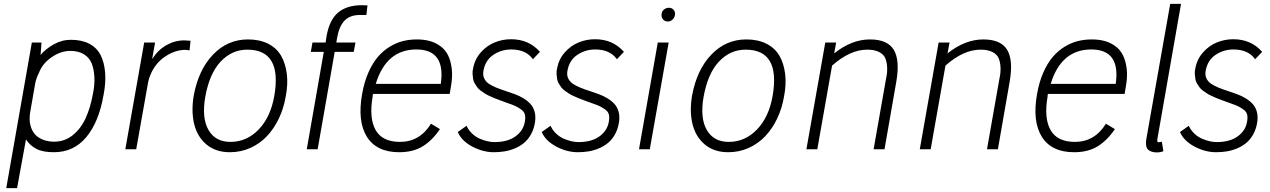

<svg xmlns="http://www.w3.org/2000/svg" viewBox="-20 -769 6543 989"><path d="M345.2 -564Q401.4 -564 440.2 -543.5Q479 -522.9 498 -485.6Q517.1 -448.2 521.5 -395.5Q525.9 -342.8 513.2 -278.8Q489.3 -140.6 424.6 -62.7Q359.9 15.1 257.8 15.1Q200.2 15.1 167.2 -2.2Q134.3 -19.5 113.8 -50.8L67.9 200.2H12.2L144 -549.8H193.8L189 -485.8Q213.4 -515.6 255.6 -539.8Q297.9 -564 345.2 -564ZM459 -287.1Q468.3 -333 466.1 -373.3Q463.9 -413.6 451.9 -443.1Q439.9 -472.7 411.9 -489.7Q383.8 -506.8 341.8 -506.8Q293.5 -506.8 246.1 -474.4Q198.7 -441.9 181.2 -395Q166.5 -366.7 161.1 -337.9L134.8 -187Q130.4 -154.3 134.8 -132.8Q144 -84 178.2 -61.5Q212.4 -39.1 257.8 -39.1Q312.5 -39.1 354.2 -72.3Q396 -105.5 420.9 -159.7Q445.8 -213.9 459 -287.1Z M928.7 -561Q939 -561 961.4 -559.1L956.5 -509.8Q937 -512.2 934.6 -512.2Q881.8 -512.2 829.8 -477.1Q777.8 -441.9 753.4 -379.9Q747.6 -366.7 742.7 -344.2L741.7 -337.9L681.6 0H625.5L722.7 -549.8H778.8L763.7 -464.8Q793.9 -511.7 837.2 -536.4Q880.4 -561 928.7 -561ZM741.7 -337.9V-336.9Z M1257.3 -565.9Q1316.9 -565.9 1360.4 -544.2Q1403.8 -522.5 1427 -483.4Q1450.2 -444.3 1457.3 -389.6Q1464.4 -335 1451.2 -269Q1440.9 -210 1416.5 -158.7Q1392.1 -107.4 1356 -68.6Q1319.8 -29.8 1270.3 -7.3Q1220.7 15.1 1164.1 15.1Q1090.8 15.1 1043.2 -25.1Q995.6 -65.4 980 -130.9Q964.4 -196.3 978 -276.9Q1002.4 -409.7 1077.4 -487.8Q1152.3 -565.9 1257.3 -565.9ZM1253.9 -513.2Q1174.3 -513.2 1116.5 -451.7Q1058.6 -390.1 1037.1 -269Q1018.6 -160.6 1054 -99.4Q1089.4 -38.1 1167 -38.1Q1251 -38.1 1312.5 -102.1Q1374 -166 1393.1 -275.9Q1433.6 -513.2 1253.9 -513.2Z M1843.3 -742.2Q1865.2 -742.2 1873 -741.2L1867.2 -691.9H1834Q1782.7 -691.9 1754.6 -662.6Q1726.6 -633.3 1716.3 -573.2L1712.4 -549.8H1811L1802.2 -502H1704.1L1616.2 0H1560.1L1647.9 -502H1581.1L1589.4 -549.8H1657.2L1662.1 -583Q1677.2 -667.5 1722.2 -704.8Q1767.1 -742.2 1843.3 -742.2Z M2127.4 -565.9Q2164.1 -565.9 2194.1 -557.6Q2224.1 -549.3 2249 -531Q2273.9 -512.7 2288.1 -483.9Q2302.2 -455.1 2307.1 -414.3Q2312 -373.5 2302.2 -319.8L2296.4 -285.2H1901.4Q1899.4 -277.3 1899.4 -271Q1880.4 -159.7 1915 -98.9Q1949.7 -38.1 2040.5 -38.1Q2142.1 -38.1 2200.2 -131.8L2246.1 -104Q2208 -46.9 2158.4 -15.9Q2108.9 15.1 2036.1 15.1Q1919.9 15.1 1870.1 -64.2Q1820.3 -143.6 1845.2 -284.2Q1856 -346.2 1877.4 -395Q1898.9 -443.8 1926 -475.6Q1953.1 -507.3 1987.1 -528.1Q2021 -548.8 2055.4 -557.4Q2089.8 -565.9 2127.4 -565.9ZM2124.5 -514.2Q1969.7 -514.2 1915.5 -336.9H2250.5Q2276.4 -514.2 2124.5 -514.2Z M2761.2 -502 2725.1 -463.9Q2689.5 -514.2 2613.3 -514.2Q2562.5 -514.2 2521 -486.3Q2479.5 -458.5 2470.2 -403.8Q2466.3 -382.3 2474.1 -365.5Q2481.9 -348.6 2498 -337.6Q2514.2 -326.7 2535.9 -317.9Q2557.6 -309.1 2582.3 -301Q2606.9 -293 2631.1 -284.2Q2655.3 -275.4 2676.5 -262.5Q2697.8 -249.5 2712.9 -232.9Q2728 -216.3 2734.4 -191.2Q2740.7 -166 2734.9 -133.8Q2729 -101.1 2714.4 -75.4Q2699.7 -49.8 2679.4 -33Q2659.2 -16.1 2633.3 -5.1Q2607.4 5.9 2580.6 10.5Q2553.7 15.1 2523.9 15.1Q2467.8 15.1 2412.8 -13.9Q2357.9 -43 2337.9 -88.9L2383.3 -121.1Q2394 -97.7 2412.6 -80.3Q2431.2 -63 2452.1 -54.2Q2473.1 -45.4 2491.7 -41.3Q2510.3 -37.1 2526.9 -37.1Q2594.7 -37.1 2635 -66.4Q2675.3 -95.7 2683.1 -140.1Q2687.5 -163.1 2683.8 -178.7Q2680.2 -194.3 2663.1 -206.1Q2646 -217.8 2634.3 -223.1Q2622.6 -228.5 2591.3 -239.3Q2566.9 -248 2554.2 -252.9Q2538.1 -258.8 2525.6 -263.9Q2513.2 -269 2499.3 -275.6Q2485.4 -282.2 2475.6 -288.6Q2465.8 -294.9 2455.1 -303Q2444.3 -311 2438.2 -319.6Q2432.1 -328.1 2425.5 -338.9Q2418.9 -349.6 2417.2 -361.1Q2415.5 -372.6 2414.3 -387Q2413.1 -401.4 2417 -417Q2425.8 -464.4 2456.8 -499.3Q2487.8 -534.2 2528.1 -550.5Q2568.4 -566.9 2612.3 -566.9Q2704.1 -566.9 2761.2 -502Z M3193.8 -502 3157.7 -463.9Q3122.1 -514.2 3045.9 -514.2Q2995.1 -514.2 2953.6 -486.3Q2912.1 -458.5 2902.8 -403.8Q2898.9 -382.3 2906.7 -365.5Q2914.6 -348.6 2930.7 -337.6Q2946.8 -326.7 2968.5 -317.9Q2990.2 -309.1 3014.9 -301Q3039.6 -293 3063.7 -284.2Q3087.9 -275.4 3109.1 -262.5Q3130.4 -249.5 3145.5 -232.9Q3160.6 -216.3 3167 -191.2Q3173.3 -166 3167.5 -133.8Q3161.6 -101.1 3147 -75.4Q3132.3 -49.8 3112.1 -33Q3091.8 -16.1 3065.9 -5.1Q3040 5.9 3013.2 10.5Q2986.3 15.1 2956.5 15.1Q2900.4 15.1 2845.5 -13.9Q2790.5 -43 2770.5 -88.9L2815.9 -121.1Q2826.7 -97.7 2845.2 -80.3Q2863.8 -63 2884.8 -54.2Q2905.8 -45.4 2924.3 -41.3Q2942.9 -37.1 2959.5 -37.1Q3027.3 -37.1 3067.6 -66.4Q3107.9 -95.7 3115.7 -140.1Q3120.1 -163.1 3116.5 -178.7Q3112.8 -194.3 3095.7 -206.1Q3078.6 -217.8 3066.9 -223.1Q3055.2 -228.5 3023.9 -239.3Q2999.5 -248 2986.8 -252.9Q2970.7 -258.8 2958.3 -263.9Q2945.8 -269 2931.9 -275.6Q2918 -282.2 2908.2 -288.6Q2898.4 -294.9 2887.7 -303Q2877 -311 2870.8 -319.6Q2864.7 -328.1 2858.2 -338.9Q2851.6 -349.6 2849.9 -361.1Q2848.1 -372.6 2846.9 -387Q2845.7 -401.4 2849.6 -417Q2858.4 -464.4 2889.4 -499.3Q2920.4 -534.2 2960.7 -550.5Q3001 -566.9 3044.9 -566.9Q3136.7 -566.9 3193.8 -502Z M3425.3 -729Q3441.4 -729 3450.4 -717.5Q3459.5 -706.1 3456.5 -690.9Q3454.1 -677.2 3443.6 -667.7Q3433.1 -658.2 3420.4 -658.2Q3403.8 -658.2 3394.5 -669.9Q3385.3 -681.6 3388.2 -698.2Q3389.6 -711.4 3400.6 -720.2Q3411.6 -729 3425.3 -729ZM3327.1 0H3271.5L3368.2 -549.8H3424.3Z M3824.2 -565.9Q3883.8 -565.9 3927.2 -544.2Q3970.7 -522.5 3993.9 -483.4Q4017.1 -444.3 4024.2 -389.6Q4031.2 -335 4018.1 -269Q4007.8 -210 3983.4 -158.7Q3959 -107.4 3922.9 -68.6Q3886.7 -29.8 3837.2 -7.3Q3787.6 15.1 3731 15.1Q3657.7 15.1 3610.1 -25.1Q3562.5 -65.4 3546.9 -130.9Q3531.2 -196.3 3544.9 -276.9Q3569.3 -409.7 3644.3 -487.8Q3719.2 -565.9 3824.2 -565.9ZM3820.8 -513.2Q3741.2 -513.2 3683.3 -451.7Q3625.5 -390.1 3604 -269Q3585.4 -160.6 3620.8 -99.4Q3656.2 -38.1 3733.9 -38.1Q3817.9 -38.1 3879.4 -102.1Q3940.9 -166 3960 -275.9Q4000.5 -513.2 3820.8 -513.2Z M4460.9 -565.9Q4551.8 -565.9 4584 -512.2Q4616.2 -458.5 4596.7 -347.2L4536.1 0H4480L4543.9 -362.8Q4550.8 -392.6 4549.8 -419.7Q4548.8 -446.8 4540.8 -467.5Q4532.7 -488.3 4509 -500.7Q4485.4 -513.2 4446.8 -513.2Q4358.9 -513.2 4266.1 -431.2L4189.9 0H4133.8L4231 -549.8H4287.1L4276.9 -494.1Q4367.2 -565.9 4460.9 -565.9Z M5044.9 -565.9Q5135.7 -565.9 5168 -512.2Q5200.2 -458.5 5180.7 -347.2L5120.1 0H5064L5127.9 -362.8Q5134.8 -392.6 5133.8 -419.7Q5132.8 -446.8 5124.8 -467.5Q5116.7 -488.3 5093 -500.7Q5069.3 -513.2 5030.8 -513.2Q4942.9 -513.2 4850.1 -431.2L4773.9 0H4717.8L4814.9 -549.8H4871.1L4860.8 -494.1Q4951.2 -565.9 5044.9 -565.9Z M5604 -565.9Q5640.6 -565.9 5670.7 -557.6Q5700.7 -549.3 5725.6 -531Q5750.5 -512.7 5764.6 -483.9Q5778.8 -455.1 5783.7 -414.3Q5788.6 -373.5 5778.8 -319.8L5772.9 -285.2H5377.9Q5376 -277.3 5376 -271Q5356.9 -159.7 5391.6 -98.9Q5426.3 -38.1 5517.1 -38.1Q5618.7 -38.1 5676.8 -131.8L5722.7 -104Q5684.6 -46.9 5635 -15.9Q5585.4 15.1 5512.7 15.1Q5396.5 15.1 5346.7 -64.2Q5296.9 -143.6 5321.8 -284.2Q5332.5 -346.2 5354 -395Q5375.5 -443.8 5402.6 -475.6Q5429.7 -507.3 5463.6 -528.1Q5497.6 -548.8 5532 -557.4Q5566.4 -565.9 5604 -565.9ZM5601.1 -514.2Q5446.3 -514.2 5392.1 -336.9H5727.1Q5752.9 -514.2 5601.1 -514.2Z M5941.9 -54.2Q5938 -36.1 5948.7 -36.1Q5950.2 -36.1 5964.8 -39.1L5972.7 9.8Q5957 16.1 5940.4 16.1Q5908.2 16.1 5893.3 1.2Q5878.4 -13.7 5884.8 -53.2L6007.8 -749H6063.5Z M6481.4 -502 6445.3 -463.9Q6409.7 -514.2 6333.5 -514.2Q6282.7 -514.2 6241.2 -486.3Q6199.7 -458.5 6190.4 -403.8Q6186.5 -382.3 6194.3 -365.5Q6202.1 -348.6 6218.3 -337.6Q6234.4 -326.7 6256.1 -317.9Q6277.8 -309.1 6302.5 -301Q6327.1 -293 6351.3 -284.2Q6375.5 -275.4 6396.7 -262.5Q6418 -249.5 6433.1 -232.9Q6448.2 -216.3 6454.6 -191.2Q6460.9 -166 6455.1 -133.8Q6449.2 -101.1 6434.6 -75.4Q6419.9 -49.8 6399.7 -33Q6379.4 -16.1 6353.5 -5.1Q6327.6 5.9 6300.8 10.5Q6273.9 15.1 6244.1 15.1Q6188 15.1 6133.1 -13.9Q6078.1 -43 6058.1 -88.9L6103.5 -121.1Q6114.3 -97.7 6132.8 -80.3Q6151.4 -63 6172.4 -54.2Q6193.4 -45.4 6211.9 -41.3Q6230.5 -37.1 6247.1 -37.1Q6314.9 -37.1 6355.2 -66.4Q6395.5 -95.7 6403.3 -140.1Q6407.7 -163.1 6404.1 -178.7Q6400.4 -194.3 6383.3 -206.1Q6366.2 -217.8 6354.5 -223.1Q6342.8 -228.5 6311.5 -239.3Q6287.1 -248 6274.4 -252.9Q6258.3 -258.8 6245.8 -263.9Q6233.4 -269 6219.5 -275.6Q6205.6 -282.2 6195.8 -288.6Q6186 -294.9 6175.3 -303Q6164.6 -311 6158.4 -319.6Q6152.3 -328.1 6145.8 -338.9Q6139.2 -349.6 6137.5 -361.1Q6135.7 -372.6 6134.5 -387Q6133.3 -401.4 6137.2 -417Q6146 -464.4 6177 -499.3Q6208 -534.2 6248.3 -550.5Q6288.6 -566.9 6332.5 -566.9Q6424.3 -566.9 6481.4 -502Z"/></svg>

Font: Stilu Light
Style: Italic
Weight: 300
Italic angle: -10°
Designer: Genilson Lima Santos
Foundry: Genilson Lima Santos
Version: Version 1.200;PS 001.200;hotconv 1.0.88;makeotf.lib2.5.64775